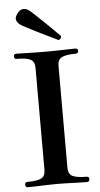

<svg xmlns="http://www.w3.org/2000/svg" viewBox="-63 -1002 539 1040"><g transform="rotate(-5 206.5 -482.0)"><path d="M45 0Q32 0 32 -16Q32 -29 45 -29Q97 -29 120 -40Q143 -51 143 -87V-641Q143 -674 121.5 -686Q100 -698 45 -698Q32 -698 32 -712Q32 -726 45 -726Q62 -726 89.5 -725Q117 -724 148 -723.5Q179 -723 205 -723Q230 -723 261.5 -723.5Q293 -724 321.5 -725Q350 -726 366 -726Q381 -726 381 -712Q381 -698 366 -698Q313 -698 290.5 -686Q268 -674 268 -641V-87Q268 -51 292 -40Q316 -29 366 -29Q381 -29 381 -16Q381 0 366 0Q350 0 321.5 -1Q293 -2 261.5 -3Q230 -4 205 -4Q179 -4 148 -3Q117 -2 89.5 -1Q62 0 45 0ZM280 -780Q277 -782 258 -791Q239 -800 212 -813Q185 -826 157.5 -840Q130 -854 109 -865Q88 -876 81 -881Q67 -891 61 -906Q55 -921 71 -942Q85 -962 102 -963.5Q119 -965 133 -955Q140 -951 157.5 -934.5Q175 -918 197 -897Q219 -876 240.5 -855Q262 -834 277 -819Q292 -804 295 -801Q297 -795 292.5 -788Q288 -781 280 -780Z"/></g></svg>

Font: Zen Old Mincho Black
Style: Regular
Weight: 900
Designer: Yoshimichi Ohira
Foundry: Positype
Version: Version 1.001